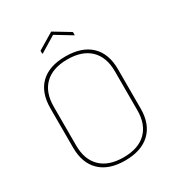

<svg xmlns="http://www.w3.org/2000/svg" viewBox="-196 -949 997 1082"><g transform="rotate(-30 302.0 -408.0)"><path d="M301 11Q195 11 138.5 -44Q82 -99 82 -199V-455Q82 -557 138.5 -611.5Q195 -666 301 -666Q407 -666 464.5 -611.5Q522 -557 522 -455V-199Q522 -99 464.5 -44Q407 11 301 11ZM302 -9Q398 -9 449.5 -59Q501 -109 501 -201V-454Q501 -546 449.5 -596Q398 -646 302 -646Q206 -646 154.5 -596Q103 -546 103 -454V-201Q103 -109 154.5 -59Q206 -9 302 -9ZM200 -744Q196 -743 196 -746V-761Q196 -764 198 -765L300 -826Q302 -828 304 -826L405 -765Q407 -764 407 -761V-746Q407 -743 404 -744L302 -806Z"/></g></svg>

Font: Sofia Sans Semi Condensed Thin
Style: Regular
Weight: 250
Version: Version 4.100